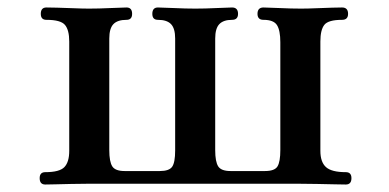

<svg xmlns="http://www.w3.org/2000/svg" viewBox="-20 -493 1040 513"><path d="M101 0Q86 0 86 -17Q86 -33 101 -33Q139 -33 152 -46.5Q165 -60 165 -90V-382Q165 -413 153.5 -426.5Q142 -440 104 -440Q89 -440 89 -456Q89 -473 104 -473Q112 -473 132.5 -472.5Q153 -472 177 -471Q201 -470 218 -470Q244 -470 275.5 -471.5Q307 -473 318 -473Q333 -473 333 -456Q333 -440 318 -440Q294 -440 283 -428.5Q272 -417 272 -390V-92Q272 -61 280 -48.5Q288 -36 313 -36H407Q432 -36 440 -47.5Q448 -59 448 -91V-390Q448 -417 437 -428.5Q426 -440 402 -440Q387 -440 387 -456Q387 -473 402 -473Q413 -473 444.5 -471.5Q476 -470 502 -470Q528 -470 559 -471.5Q590 -473 600 -473Q616 -473 616 -456Q616 -440 600 -440Q577 -440 566 -428.5Q555 -417 555 -390V-92Q555 -61 563 -48.5Q571 -36 596 -36H688Q714 -36 721.5 -48.5Q729 -61 729 -92V-380Q729 -412 720 -426Q711 -440 684 -440Q668 -440 668 -456Q668 -473 684 -473Q695 -473 726.5 -471.5Q758 -470 784 -470Q802 -470 825 -471Q848 -472 867.5 -472.5Q887 -473 894 -473Q910 -473 910 -456Q910 -440 894 -440Q857 -440 846.5 -426.5Q836 -413 836 -382V-90Q836 -60 851 -46.5Q866 -33 904 -33Q919 -33 919 -17Q919 0 904 0Q897 0 874.5 -0.5Q852 -1 827 -1.5Q802 -2 784 -2H210Q193 -2 170 -1.5Q147 -1 128 -0.5Q109 0 101 0Z"/></svg>

Font: Zen Old Mincho Black
Style: Regular
Weight: 900
Designer: Yoshimichi Ohira
Foundry: Positype
Version: Version 1.001